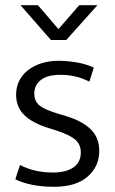

<svg xmlns="http://www.w3.org/2000/svg" viewBox="-20 -710 441 739"><path d="M324 -396Q295 -410 268.5 -416Q242 -422 213 -422Q162 -422 137 -402Q112 -382 112 -350Q112 -321 131.5 -304.5Q151 -288 205 -272L235 -263Q297 -244 329.5 -212Q362 -180 362 -129Q362 -69 317 -30Q272 9 188 9Q143 9 105 1.5Q67 -6 39 -20L57 -75Q84 -61 115 -53.5Q146 -46 183 -46Q234 -46 262.5 -65.5Q291 -85 291 -123Q291 -155 268.5 -173.5Q246 -192 196 -208L164 -218Q102 -238 72 -268.5Q42 -299 42 -346Q42 -375 54 -399Q66 -423 88 -440Q110 -457 139.5 -466.5Q169 -476 205 -476Q238 -476 274 -470Q310 -464 341 -450ZM59 -690H126L205 -598L285 -690H355L235 -556H176Z"/></svg>

Font: Ek Mukta Light
Style: Regular
Weight: 300
Designer: Girish Dalvi and Yashodeep Gholap
Foundry: Ek Type
Version: Version 2.538;PS 1.002;hotconv 16.6.51;makeotf.lib2.5.65220;